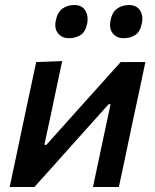

<svg xmlns="http://www.w3.org/2000/svg" viewBox="-20 -744 617 764"><path d="M18.5 0Q30 -55 41 -105.5Q51.5 -156 64.5 -217.5L75 -267Q90 -336.5 101 -389.5Q112 -442.5 124 -497L227.5 -501Q216.5 -450.5 206.5 -402.5Q196.5 -354.5 183.5 -293L156.5 -167.5H164.5L296.5 -315Q336 -359 377.5 -405Q419 -451 460 -497H558.5Q547 -442 536 -390Q525 -338 509.5 -267L499 -217.5Q486 -156 475.5 -105Q464.5 -54 453 0H350Q361 -52 371 -99Q381 -146 393 -203L420 -329H412L284 -186.5Q243 -140.5 201 -93.5Q159 -46.5 117 0ZM471.5 -592Q444 -592 428.5 -611.5Q418 -624.5 418 -644.5Q418 -653.5 420 -664Q426.5 -696 446.5 -710Q466.5 -724 493.5 -724Q523 -724 537 -703Q546.5 -688.5 546.5 -669Q546.5 -660.5 544.5 -651Q537.5 -617 518 -604.5Q498.5 -592 471.5 -592ZM254 -592Q226.5 -592 211 -611.5Q200 -624.5 200 -644Q200 -653.5 202.5 -664Q209 -696 228.8 -710Q248.5 -724 276 -724Q305.5 -724 319 -703Q328.5 -688 328.5 -668Q328.5 -660 327 -651Q320 -617 300.5 -604.5Q281 -592 254 -592Z"/></svg>

Font: Heraclito Medium
Style: Italic
Weight: 500
Italic angle: -12°
Designer: Kostas Bartsokas (font) & Cristiano Sobral (main changes)
Foundry: Kostas Bartsokas (font) & Cristiano Sobral (main changes)
Version: Version 1.00;July 8, 2020;FontCreator 13.0.0.2655 64-bit